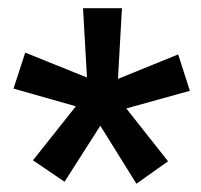

<svg xmlns="http://www.w3.org/2000/svg" viewBox="-20 -731 493 472"><path d="M166.5 -469.7 13.2 -513.2 42 -601.6 193.8 -540.5 184.1 -710.9H279.8L270 -537.1L418 -597.2L446.8 -507.8L290.5 -464.4L393.1 -334.5L315.4 -279.3L226.6 -421.9L138.7 -284.2L61 -336.9Z"/></svg>

Font: Vazir FD-UI
Style: Bold-FD-UI
Weight: 700
Designer: Saber Rastikerdar
Foundry: Saber Rastikerdar
Version: Version 30.0.0